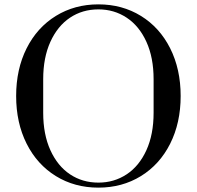

<svg xmlns="http://www.w3.org/2000/svg" viewBox="-20 -840 902 880"><path d="M54 -400Q54 -523 102 -618.5Q150 -714 236 -767Q322 -820 431 -820Q540 -820 626 -767Q712 -714 760 -618.5Q808 -523 808 -400Q808 -277 760 -181.5Q712 -86 626 -33Q540 20 431 20Q322 20 236 -33Q150 -86 102 -181.5Q54 -277 54 -400ZM684 -323V-477Q684 -576 651 -648.5Q618 -721 560.5 -759Q503 -797 431 -797Q358 -797 301 -759Q244 -721 211 -648.5Q178 -576 178 -477V-323Q178 -224 211 -151.5Q244 -79 301 -41Q358 -3 431 -3Q503 -3 560.5 -41Q618 -79 651 -151.5Q684 -224 684 -323Z"/></svg>

Font: Prata
Style: Regular
Weight: 400
Designer: Ivan Petrov
Foundry: Cyreal
Version: Version 2.000